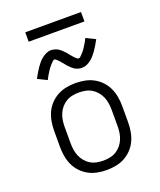

<svg xmlns="http://www.w3.org/2000/svg" viewBox="-164 -1005 927 1113"><g transform="rotate(-20 300.0 -448.0)"><path d="M300 8Q271 8 242.5 2.5Q214 -3 189 -16.5Q164 -30 144 -51Q124 -72 112 -98Q100 -124 95 -152.5Q90 -181 90 -210V-310Q90 -339 95 -367.5Q100 -396 112 -422Q124 -448 144 -469Q164 -490 189 -503.5Q214 -517 242.5 -522.5Q271 -528 300 -528Q329 -528 357.5 -522.5Q386 -517 411 -503.5Q436 -490 456 -469Q476 -448 488 -422Q500 -396 505 -367.5Q510 -339 510 -310V-210Q510 -181 505 -152.5Q500 -124 488 -98Q476 -72 456 -51Q436 -30 411 -16.5Q386 -3 357.5 2.5Q329 8 300 8ZM300 -50Q320 -50 340.5 -54Q361 -58 378.5 -68.5Q396 -79 409.5 -95Q423 -111 431 -130Q439 -149 442 -169.5Q445 -190 445 -210V-310Q445 -330 442 -350.5Q439 -371 431 -390Q423 -409 409.5 -425Q396 -441 378.5 -451.5Q361 -462 340.5 -466Q320 -470 300 -470Q280 -470 259.5 -466Q239 -462 221.5 -451.5Q204 -441 190.5 -425Q177 -409 169 -390Q161 -371 158 -350.5Q155 -330 155 -310V-210Q155 -190 158 -169.5Q161 -149 169 -130Q177 -111 190.5 -95Q204 -79 221.5 -68.5Q239 -58 259.5 -54Q280 -50 300 -50ZM367 -598Q361 -598 354.5 -599Q348 -600 342.5 -601.5Q337 -603 331 -606Q325 -609 320 -612.5Q315 -616 310.5 -620Q306 -624 301.5 -628.5Q297 -633 292.5 -637.5Q288 -642 284.5 -646.5Q281 -651 277 -656Q273 -661 268.5 -666Q264 -671 260 -676Q256 -681 252 -684.5Q248 -688 243 -693Q238 -698 233 -698Q227 -698 223 -694Q219 -690 213.5 -684.5Q208 -679 205.5 -676Q203 -673 200 -669.5Q197 -666 193.5 -661.5Q190 -657 186.5 -651.5Q183 -646 179.5 -640.5Q176 -635 172 -628.5Q168 -622 164 -614.5Q160 -607 156 -599L99 -627Q109 -645 118 -660.5Q127 -676 136 -688.5Q145 -701 153.5 -711.5Q162 -722 174.5 -732Q187 -742 202 -749Q217 -756 233 -756Q239 -756 245.5 -754.5Q252 -753 257.5 -751.5Q263 -750 269 -747Q275 -744 280 -740.5Q285 -737 289.5 -733Q294 -729 298.5 -724.5Q303 -720 307.5 -715.5Q312 -711 315.5 -706.5Q319 -702 323 -697Q327 -692 331.5 -687Q336 -682 340 -677Q344 -672 348 -668.5Q352 -665 357 -660.5Q362 -656 367 -656Q373 -656 377 -659.5Q381 -663 386.5 -668.5Q392 -674 394.5 -677Q397 -680 400 -683.5Q403 -687 406.5 -691.5Q410 -696 413.5 -701.5Q417 -707 420.5 -712.5Q424 -718 428 -724.5Q432 -731 436 -738.5Q440 -746 444 -754L501 -726Q491 -708 482 -692.5Q473 -677 464 -664.5Q455 -652 446.5 -642Q438 -632 425.5 -621.5Q413 -611 398 -604.5Q383 -598 367 -598ZM128 -846V-904H472V-846Z"/></g></svg>

Font: Iosevka Etoile Light
Style: Regular
Weight: 300
Designer: Belleve Invis
Foundry: Belleve Invis
Version: Version 25.0.1; ttfautohint (v1.8.4)